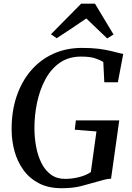

<svg xmlns="http://www.w3.org/2000/svg" viewBox="-20 -1011 716 1040"><path d="M314.5 8.5Q242 8.5 190.8 -18.2Q139.5 -45 107 -90Q74.5 -135 59 -190.8Q43.5 -246.5 43 -305.5Q42 -405 69.2 -487Q96.5 -569 147.2 -628.2Q198 -687.5 268.2 -719.5Q338.5 -751.5 423.5 -751.5Q476.5 -751.5 513.5 -746.8Q550.5 -742 576.5 -735.8Q602.5 -729.5 622 -724.5Q628.5 -723 634.5 -721.5Q640.5 -720 647.5 -719L618.5 -565.5H545L539.5 -675Q521.5 -686.5 494.2 -695.5Q467 -704.5 418.5 -704.5Q351.5 -704.5 303.5 -670.8Q255.5 -637 225.2 -580.2Q195 -523.5 180.5 -454Q166 -384.5 166.5 -313Q167 -262 176.2 -213.8Q185.5 -165.5 205.2 -126.5Q225 -87.5 256.5 -64.8Q288 -42 332.5 -42Q370.5 -42 409 -51.8Q447.5 -61.5 472 -79L502.5 -299L385 -308.5L391 -359H626L581.5 -43Q566.5 -43 547.5 -38.2Q528.5 -33.5 506.5 -27Q469 -16.5 423.2 -4Q377.5 8.5 314.5 8.5ZM256 -825.5 419.5 -991H494.5L595 -824L560.5 -803Q532.5 -829.5 504 -856.8Q475.5 -884 447.5 -911Q408.5 -884 368.5 -857.5Q328.5 -831 287 -804Z"/></svg>

Font: Merriweather 48pt Medium
Style: Italic
Weight: 500
Italic angle: -7.8°
Version: Version 2.101